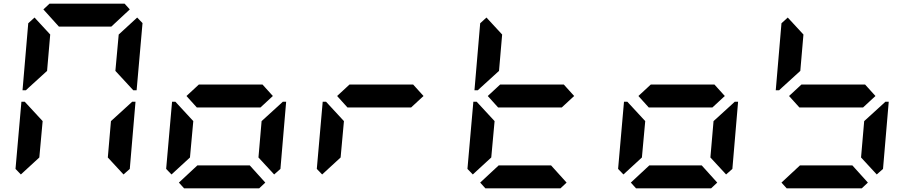

<svg xmlns="http://www.w3.org/2000/svg" viewBox="-20 -1020 4936 1040"><path d="M93 -75 64 -105 96 -469H114L126 -456L211 -364L193 -167ZM134 -544 120 -531H102L133 -894L167 -925L252 -833L235 -636ZM215 -969 248 -1000H655L683 -969L583 -876H299ZM723 -925 752 -895 720 -531H702L690 -544L605 -636L623 -833ZM682 -456 696 -469H714L683 -105L649 -75L564 -167L581 -364Z M909 -75 880 -105 912 -469H930L942 -456L1027 -364L1009 -167ZM1402 -562 1458 -500 1391 -438H1046L990 -500L1057 -562ZM1417 -31 1384 0H977L949 -31L1049 -124H1333ZM1498 -456 1512 -469H1530L1499 -105L1465 -75L1380 -167L1397 -364Z M1725 -75 1696 -105 1728 -469H1746L1758 -456L1843 -364L1825 -167ZM2218 -562 2274 -500 2207 -438H1862L1806 -500L1873 -562Z M2541 -75 2512 -105 2544 -469H2562L2574 -456L2659 -364L2641 -167ZM2582 -544 2568 -531H2550L2581 -894L2615 -925L2700 -833L2683 -636ZM3034 -562 3090 -500 3023 -438H2678L2622 -500L2689 -562ZM3049 -31 3016 0H2609L2581 -31L2681 -124H2965Z M3357 -75 3328 -105 3360 -469H3378L3390 -456L3475 -364L3457 -167ZM3850 -562 3906 -500 3839 -438H3494L3438 -500L3505 -562ZM3865 -31 3832 0H3425L3397 -31L3497 -124H3781ZM3946 -456 3960 -469H3978L3947 -105L3913 -75L3828 -167L3845 -364Z M4214 -544 4200 -531H4182L4213 -894L4247 -925L4332 -833L4315 -636ZM4666 -562 4722 -500 4655 -438H4310L4254 -500L4321 -562ZM4681 -31 4648 0H4241L4213 -31L4313 -124H4597ZM4762 -456 4776 -469H4794L4763 -105L4729 -75L4644 -167L4661 -364Z"/></svg>

Font: DSEG7 Classic Mini
Style: Bold Italic
Weight: 700
Italic angle: -5°
Designer: Keshikan(Twitter:@keshinomi_88pro)
Version: Version 0.46